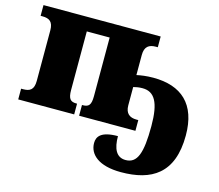

<svg xmlns="http://www.w3.org/2000/svg" viewBox="-108 -675 1204 1054"><g transform="rotate(15 494.0 -148.0)"><path d="M661 240C834 240 954 171 954 -47C954 -225 860 -307 700 -307C661 -307 629 -302 606 -297V-411C606 -460 631 -475 669 -475H680V-536H14V-475H25C63 -475 86 -461 86 -412V-125C86 -74 64 -61 25 -61H14V0H332V-61H328C295 -61 281 -74 281 -125V-458H411V-125C411 -74 398 -61 364 -61H360V0H680V-61H669C631 -61 606 -79 606 -125V-229C622 -233 636 -236 658 -236C726 -236 758 -182 758 -48C758 107 735 169 669 169C616 169 595 124 595 53C500 53 478 86 478 123C478 188 535 240 661 240Z"/></g></svg>

Font: UArctic Serif Black
Style: Regular
Weight: 900
Designer: Customization by Puisto advertising & original work Monotype Design Team
Foundry: Monotype Imaging Inc.
Version: Version 2.004